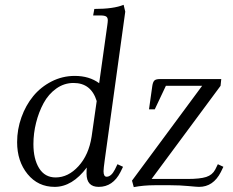

<svg xmlns="http://www.w3.org/2000/svg" viewBox="-20 -766 963 794"><path d="M525.9 -19 815.9 -411.1H666L620.1 -314H596.2L609.9 -411.1Q612.3 -426.8 618.4 -432.9Q624.5 -439 641.1 -439H895L892.1 -411.1L606.9 -25.9H754.9Q807.1 -25.9 832.8 -34.2Q858.4 -42.5 870.1 -64.9L880.9 -86.9L903.8 -76.2L893.1 -54.2Q861.8 6.8 803.2 6.8Q794.4 6.8 759 3.4Q723.6 0 685.1 0H619.1Q574.2 0 533.2 7.8ZM50.8 -178.2Q50.8 -231 68.6 -280.8Q86.4 -330.6 117.4 -368.4Q148.4 -406.2 193.4 -429.2Q238.3 -452.1 289.1 -452.1Q349.1 -452.1 390.1 -421.9L423.8 -662.1Q425.8 -675.8 425.8 -682.1Q425.8 -693.4 418.9 -697.8Q412.1 -702.1 395 -702.1H365.2L370.1 -729Q450.2 -729 491.2 -746.1L498 -717.8L413.1 -104Q408.2 -68.8 408.2 -58.1Q408.2 -35.2 420.9 -35.2Q439.9 -35.2 455.1 -64.9L465.8 -86.9L488.8 -76.2L478 -54.2Q446.8 6.8 388.2 6.8Q337.9 6.8 337.9 -47.9Q337.9 -64.5 338.9 -73.2Q278.8 6.8 206.1 6.8Q137.2 6.8 94 -46.1Q50.8 -99.1 50.8 -178.2ZM118.2 -169.9Q118.2 -108.4 141.8 -70.3Q165.5 -32.2 210 -32.2Q262.2 -32.2 304.7 -78.9Q347.2 -125.5 358.9 -201.2L379.9 -348.1Q356.9 -422.9 284.2 -422.9Q245.1 -422.9 212.6 -399.7Q180.2 -376.5 160.2 -339.4Q140.1 -302.2 129.2 -258.3Q118.2 -214.4 118.2 -169.9Z"/></svg>

Font: Dihjauti
Style: Italic
Weight: 400
Italic angle: -9°
Designer: T. Christopher White
Version: Version 3.0.0